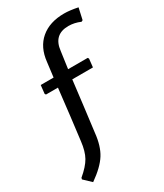

<svg xmlns="http://www.w3.org/2000/svg" viewBox="-204 -692 782 917"><g transform="rotate(-30 186.5 -233.5)"><path d="M310 -617Q341 -617 385 -608L371 -545L363 -541Q331 -555 298 -555Q216 -555 207 -470L194 -377H302L306 -371L301 -325H187L170 -185L153 -50Q146 19 119 62Q92 105 28 150L-12 112L-10 104Q33 68 51 36Q69 4 75 -48L91 -178L108 -325H42L38 -331L43 -377H114L124 -457Q132 -534 181 -575.5Q230 -617 310 -617Z"/></g></svg>

Font: Alegreya Sans SC Medium
Style: Italic
Weight: 500
Italic angle: -7°
Designer: Juan Pablo del Peral
Foundry: Huerta Tipografica
Version: Version 2.007